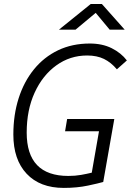

<svg xmlns="http://www.w3.org/2000/svg" viewBox="-20 -918 646 948"><path d="M294.9 9.8Q177.2 9.8 111.6 -60.1Q45.9 -129.9 45.9 -253.9Q45.9 -350.6 72 -432.6Q98.1 -514.6 147.5 -575.4Q196.8 -636.2 266.6 -669.7Q336.4 -703.1 423.3 -703.1Q485.4 -703.1 531.7 -679.9Q578.1 -656.7 606.4 -619.6L557.1 -575.7Q528.3 -609.9 493.4 -627Q458.5 -644 410.2 -644Q325.7 -644 258.1 -595.2Q190.4 -546.4 151.1 -460.7Q111.8 -375 111.8 -263.2Q111.8 -49.3 317.4 -49.3Q351.1 -49.3 380.1 -54.4Q409.2 -59.6 433.1 -65.4L468.8 -270H301.3L311.5 -330.6H544.4L489.7 -19.5Q468.3 -13.2 414.6 -1.7Q360.8 9.8 294.9 9.8ZM271 -771.5 428.2 -898.4H482.9L595.7 -771.5H521.5L452.6 -854.5L353 -771.5Z"/></svg>

Font: Cascadia Code PL Light
Style: Italic
Weight: 300
Italic angle: -10°
Monospace: yes
Designer: Aaron Bell
Foundry: Saja Typeworks
Version: Version 2404.023; ttfautohint (v1.8.4)